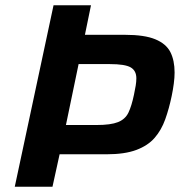

<svg xmlns="http://www.w3.org/2000/svg" viewBox="-20 -708 687 728"><path d="M36 0 183 -688H325L302 -576H454Q528 -576 569 -559Q610 -542 626 -510.5Q642 -479 642 -433Q642 -414 639 -391Q636 -368 631 -344Q621 -296 606.5 -255.5Q592 -215 566.5 -185.5Q541 -156 497 -139.5Q453 -123 384 -123H206L179 0ZM230 -234H346Q400 -234 427.5 -245Q455 -256 467 -281Q479 -306 488 -349Q492 -368 494.5 -383Q497 -398 497 -411Q497 -440 475.5 -452.5Q454 -465 396 -465H278Z"/></svg>

Font: Saira SemiBold
Style: Italic
Weight: 600
Italic angle: -12°
Designer: Hector Gatti with collaboration of the Omnibus-Type team
Foundry: Omnibus-Type
Version: Version 1.100; ttfautohint (v1.8.3)